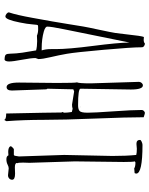

<svg xmlns="http://www.w3.org/2000/svg" viewBox="84 -795 722 930"><g transform="rotate(90 445.0 -330.0)"><path d="M179.2 -148.9 152.8 -147.9Q138.7 -153.8 121.6 -153.8Q104.5 -153.8 103 -152.8Q101.6 -151.9 101.1 -149.4Q100.6 -147 100.1 -146L98.1 -126Q96.2 -100.6 88.9 -64.9Q75.2 4.9 60.1 4.9Q53.7 4.9 46.9 -0.5Q40 -5.9 40 -12.2Q52.7 -49.8 66.4 -126Q80.1 -202.1 83.5 -220.9Q86.9 -239.7 96.2 -296.9Q105.5 -354 108.4 -372.1Q111.3 -390.1 124.3 -450.2Q137.2 -510.3 139.9 -528.8Q142.6 -547.4 146 -579.1Q154.3 -657.2 159.2 -666L172.9 -665Q185.1 -665 190.9 -670.9Q197.3 -670.9 203.1 -666.7Q209 -662.6 209 -655.8Q209 -607.9 221.2 -470.7Q233.4 -333.5 240.5 -293.2Q247.6 -252.9 256.8 -214.1Q266.1 -175.3 266.1 -154.8L261.2 -141.1Q261.2 -118.7 269.5 -75Q277.8 -31.2 277.8 -13.4Q277.8 4.4 270 8.8Q249.5 8.8 244.9 2.9Q240.2 -2.9 240.2 -15.9Q240.2 -28.8 238.5 -47.6Q236.8 -66.4 235.1 -77.6Q233.4 -88.9 229.2 -113Q225.1 -137.2 224.1 -144Q205.1 -148.9 179.2 -148.9ZM108.9 -198.2Q108.9 -188 132.8 -181.2Q169.4 -170.9 213.9 -170.9H224.1Q217.8 -190.4 217.8 -215.8V-238.8Q217.8 -300.8 202.4 -419.4Q187 -538.1 186 -596.2Q133.8 -337.9 121.3 -277.1Q108.9 -216.3 108.9 -198.2Z M547.9 -665Q547.9 -586.9 554.2 -431.4Q560.5 -275.9 560.5 -180.9Q560.5 -85.9 566.9 0L560.5 11.2Q559.6 1 529.8 1Q524.9 -221.2 524.9 -267.1L522.5 -271L525.9 -279.8Q525.9 -295.4 522.5 -316.9L506.8 -320.8Q498 -317.9 486.8 -317.9L422.9 -328.1L412.6 -324.2L409.7 -198.2L412.6 -193.8L418.5 -26.9Q418.5 -1 401.9 -1Q379.9 -1 379.9 -61L381.8 -244.1Q381.8 -335 378.9 -341.8Q383.8 -351.6 383.8 -408.2Q383.8 -408.2 376.5 -642.1Q376.5 -648.9 381.6 -655Q386.7 -661.1 393.6 -661.1Q413.6 -661.1 413.6 -603L409.7 -358.9Q409.7 -347.2 489.7 -347.2Q508.8 -347.2 517.3 -354.2Q525.9 -361.3 525.9 -393.6Q525.9 -425.8 519.3 -517.8Q512.7 -609.9 512.7 -655.8Q512.7 -662.1 518.1 -666.5Q523.4 -670.9 526.9 -670.9Q530.3 -670.9 547.9 -665ZM497.6 -360.8 499.5 -358.9H497.6Z M828.6 -7.8 795.4 -11.2Q787.6 -11.2 776.9 -5.6Q766.1 0 751.2 0Q736.3 0 732.4 -9.8L715.8 -8.8Q694.3 -8.8 688.5 -19Q688.5 -25.4 694.1 -29.5Q699.7 -33.7 701.7 -36.1H730.5L734.4 -40L737.8 -61Q737.8 -61 730.5 -279.8L735.4 -513.2Q735.4 -581.1 730.5 -628.9Q720.7 -631.8 700.7 -631.8L676.8 -629.9Q657.7 -629.9 657.7 -647Q657.7 -651.4 666.7 -655.3Q675.8 -659.2 681.6 -659.2Q820.8 -659.2 820.8 -628.9Q820.8 -626 818.4 -621.1L795.4 -619.1Q787.6 -625 766.6 -625L761.7 -622.1Q764.6 -613.3 764.6 -568.8L761.7 -331.1L768.6 -111.8L767.6 -81.1Q767.6 -57.6 770.5 -53.2L769.5 -50.8Q769.5 -41 791.5 -41L820.8 -42Q850.6 -42 850.6 -27.8Q850.6 -19 844.2 -13.4Q837.9 -7.8 828.6 -7.8Z"/></g></svg>

Font: Amatic SC
Style: Regular
Weight: 400
Version: Version 1.004